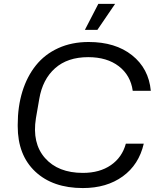

<svg xmlns="http://www.w3.org/2000/svg" viewBox="-20 -954 816 984"><path d="M415 -800.8 483.9 -934.1H569.8L479 -800.8ZM404.8 9.8Q250.5 9.8 160.6 -74.7Q70.8 -159.2 70.8 -307.1V-314.9Q70.8 -407.7 94.7 -485.1Q118.7 -562.5 164.1 -619.1Q209.5 -675.8 278.6 -707.3Q347.7 -738.8 434.1 -738.8Q571.3 -738.8 656.7 -670.9Q742.2 -603 752.9 -488.8H660.2Q649.4 -567.9 588.9 -614.5Q528.3 -661.1 432.1 -661.1Q326.2 -661.1 262.2 -604.2Q198.2 -547.4 181.2 -446.8L164.1 -348.1Q143.6 -220.2 210.7 -144Q277.8 -67.9 404.8 -67.9Q490.7 -67.9 548.3 -107.7Q606 -147.5 625 -217.8H716.8Q691.9 -109.9 609.1 -50Q526.4 9.8 404.8 9.8Z"/></svg>

Font: Hubot Sans
Style: Italic
Weight: 400
Italic angle: -10°
Designer: Deni Anggara
Foundry: GitHub
Version: Version 1.001;gftools[0.9.31]